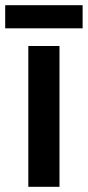

<svg xmlns="http://www.w3.org/2000/svg" viewBox="-35 -719 338 739"><path d="M194 0H74V-542H194ZM283 -699V-610H-15V-699Z"/></svg>

Font: Noto Sans Sinhala UI SemiCondensed SemiBold
Style: Regular
Weight: 600
Width: 4
Designer: Jelle Bosma - Monotype Design Team
Foundry: Monotype Imaging Inc.
Version: Version 2.006; ttfautohint (v1.8.4.7-5d5b)